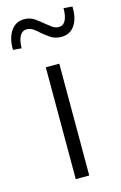

<svg xmlns="http://www.w3.org/2000/svg" viewBox="-151 -761 513 811"><g transform="rotate(-15 106.0 -355.5)"><path d="M76 0V-489H135V0ZM-2 -593 -39 -596Q-40 -646 -19 -677.5Q2 -709 39 -709Q66 -709 85.5 -695Q105 -681 119 -669Q131 -659 144.5 -649Q158 -639 174 -639Q193 -639 203 -657.5Q213 -676 213 -711L251 -708Q253 -657 232.5 -626.5Q212 -596 174 -596Q146 -596 126.5 -609.5Q107 -623 93 -635Q83 -645 69 -655Q55 -665 39 -665Q20 -665 9.5 -647Q-1 -629 -2 -593Z"/></g></svg>

Font: Nunito Sans 10pt Condensed Light
Style: Regular
Weight: 300
Width: 3
Designer: Vernon Adams
Foundry: Vernon Adams
Version: Version 3.101;gftools[0.9.27]